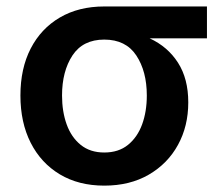

<svg xmlns="http://www.w3.org/2000/svg" viewBox="-20 -566 682 597"><path d="M304.2 11.2Q224.6 11.2 166 -23.9Q107.4 -59.1 75.4 -122.1Q43.5 -185.1 43.5 -269Q43.5 -353 75.4 -415Q107.4 -477.1 166 -511.5Q224.6 -545.9 304.2 -545.9H623.5V-446.8H445.3Q501.5 -420.9 533.4 -371.1Q565.4 -321.3 565.4 -247.6Q565.4 -173.8 533.4 -115.5Q501.5 -57.1 442.6 -22.9Q383.8 11.2 304.2 11.2ZM304.2 -442.9Q237.8 -442.9 205.3 -393.6Q172.9 -344.2 172.9 -269Q172.9 -219.2 187.3 -179.2Q201.7 -139.2 231 -115.5Q260.3 -91.8 304.2 -91.8Q348.6 -91.8 377.9 -115.5Q407.2 -139.2 421.9 -179.2Q436.5 -219.2 436.5 -269Q436.5 -344.2 403.8 -393.6Q371.1 -442.9 304.2 -442.9Z"/></svg>

Font: Inter SemiBold
Style: Regular
Weight: 600
Designer: Rasmus Andersson
Foundry: rsms
Version: Version 4.001;git-9221beed3